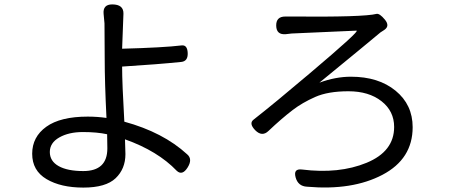

<svg xmlns="http://www.w3.org/2000/svg" viewBox="-20 -805 2040 871"><path d="M467 -132 466 -196Q420 -206 356 -206Q292 -206 249 -181.5Q206 -157 206 -115.5Q206 -74 246 -51.5Q286 -29 358 -29Q467 -29 467 -132ZM489 -785Q541 -785 540 -743L534 -584Q722 -589 804 -599Q830 -602 831.5 -564.5Q833 -527 802 -524Q694 -513 534 -503Q534 -427 544 -253Q720 -205 829 -105Q855 -83 831 -45Q807 -7 782 -30Q696 -120 547 -173Q549 -121 549 -106Q549 -39 504.5 3.5Q460 46 358 46Q256 46 191 7.5Q126 -31 126 -107.5Q126 -184 190 -230Q254 -276 378 -276Q421 -276 463 -270Q455 -432 455 -537.5Q455 -643 454 -699L450 -742Q446 -785 489 -785Z M1302 -730Q1630 -727 1688 -742Q1702 -745 1726 -716Q1750 -687 1723 -669L1706 -658Q1649 -610 1429 -430Q1502 -457 1572 -457Q1697 -457 1774.5 -393.5Q1852 -330 1852 -228Q1852 -84 1715 -12Q1578 60 1373 42Q1332 40 1321 -0.5Q1310 -41 1350 -36Q1518 -15 1643 -66.5Q1768 -118 1768 -229Q1768 -301 1710.5 -346Q1653 -391 1560.5 -391Q1468 -391 1409.5 -365Q1351 -339 1308 -306Q1257 -267 1198 -211Q1169 -183 1138 -214Q1108 -245 1130 -262Q1227 -338 1385 -472Q1618 -669 1597 -666L1461 -660Q1334 -655 1303 -653L1277 -650Q1234 -646 1233 -688Q1232 -730 1274 -730Z"/></svg>

Font: Raw Maruko Gothic CJK TC
Style: Regular
Weight: 400
Version: Version 1.001